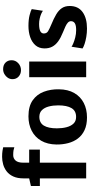

<svg xmlns="http://www.w3.org/2000/svg" viewBox="483 -1345 870 1876"><g transform="rotate(-90 918.0 -407.0)"><path d="M113 0V-452.5H38.5V-540L113 -557V-610.5Q113 -671.5 131.8 -712.2Q150.5 -753 181.8 -777Q213 -801 250.2 -811.2Q287.5 -821.5 323.5 -821.5Q358.5 -821.5 383.5 -817.5Q408.5 -813.5 417 -811V-702Q405.5 -706.5 387.5 -709.8Q369.5 -713 340.5 -713Q308 -713 287.2 -689.5Q266.5 -666 266.5 -615V-557H394V-452.5H266.5V0Z M709 8Q636 8 585 -15.8Q534 -39.5 502.8 -81Q471.5 -122.5 457.5 -176.2Q443.5 -230 444 -290Q445.5 -379 481.2 -440Q517 -501 578.8 -532.5Q640.5 -564 719 -564Q817 -564 875.5 -523Q934 -482 959.5 -414.2Q985 -346.5 983.5 -267Q982.5 -177.5 947 -116.2Q911.5 -55 850 -23.5Q788.5 8 709 8ZM713 -98.5Q772.5 -98 799.5 -143Q826.5 -188 826.5 -273.5Q826.5 -324 815.5 -365.5Q804.5 -407 780.2 -432Q756 -457 716 -457.5Q656 -458 629 -413.8Q602 -369.5 602 -286Q602 -235 613 -192.2Q624 -149.5 648.2 -124Q672.5 -98.5 713 -98.5Z M1102 0V-556.5H1254.5V0ZM1170.5 -637Q1133.5 -637 1108 -660Q1082.5 -683 1082.5 -720Q1082.5 -745 1096.2 -765.8Q1110 -786.5 1132.2 -799Q1154.5 -811.5 1180 -811.5Q1221 -811.5 1244.2 -788.2Q1267.5 -765 1267.5 -728.5Q1267.5 -690.5 1238.8 -663.8Q1210 -637 1170.5 -637Z M1382.5 -35.5 1399.5 -143Q1407.5 -136.5 1432 -126Q1456.5 -115.5 1490.5 -106.8Q1524.5 -98 1560.5 -98Q1606 -97.5 1627.5 -110.2Q1649 -123 1649 -148.5Q1649 -166 1634.8 -179Q1620.5 -192 1596 -203.2Q1571.5 -214.5 1541.5 -226.5Q1487.5 -248 1452.2 -273.5Q1417 -299 1399.8 -331.8Q1382.5 -364.5 1383 -408.5Q1383.5 -460.5 1413.2 -495Q1443 -529.5 1492.8 -546.8Q1542.5 -564 1603 -564Q1664.5 -564 1707.8 -552.8Q1751 -541.5 1767 -532L1750.5 -422.5Q1741 -430.5 1720.5 -439.5Q1700 -448.5 1674.2 -454.2Q1648.5 -460 1622 -460Q1573.5 -460 1551.2 -448.2Q1529 -436.5 1529 -414.5Q1528.5 -386 1551.2 -372.2Q1574 -358.5 1614.5 -341.5Q1674.5 -317 1715.2 -292.8Q1756 -268.5 1776.8 -237.2Q1797.5 -206 1797.5 -161Q1797.5 -78 1738 -35Q1678.5 8 1577.5 8Q1535 8 1495.8 1.2Q1456.5 -5.5 1426.8 -15.5Q1397 -25.5 1382.5 -35.5Z"/></g></svg>

Font: Koeln Type Sans
Style: Bold
Weight: 700
Designer: Eben Sorkin
Foundry: Eben Sorkin
Version: Version 2.001